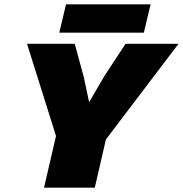

<svg xmlns="http://www.w3.org/2000/svg" viewBox="-20 -861 839 881"><path d="M671 -841 640 -711H252L283 -841ZM182 0 237 -237 104 -660H323L364 -509L389 -392L457 -509L556 -660H799L466 -221L415 0Z"/></svg>

Font: Elaine Sans Black
Style: Italic
Weight: 900
Italic angle: -13°
Designer: Wei Huang
Foundry: Wei Huang
Version: Version 2.001;December 24, 2019;FontCreator 12.0.0.2547 64-b